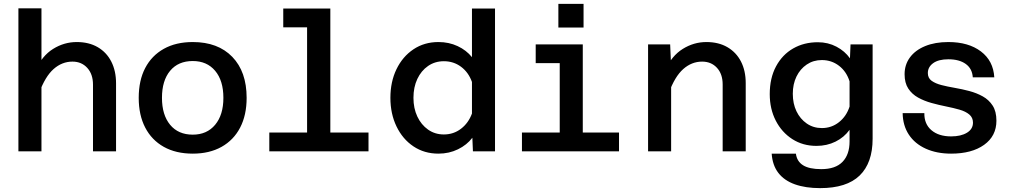

<svg xmlns="http://www.w3.org/2000/svg" viewBox="-20 -781 5240 991"><path d="M460 0V-344Q460 -398 430.5 -430.5Q401 -463 354 -463Q300 -463 256.5 -424.5Q213 -386 182 -301L164 -419Q197 -493 254 -528.5Q311 -564 376 -564Q439 -564 484.5 -537.5Q530 -511 554.5 -463Q579 -415 579 -351V0ZM75 0V-738H194V0Z M975 12Q888 12 825.5 -23Q763 -58 729.5 -122.5Q696 -187 696 -276Q696 -366 729.5 -430Q763 -494 825.5 -529Q888 -564 975 -564Q1105 -564 1179 -487.5Q1253 -411 1253 -276Q1253 -187 1219.5 -122.5Q1186 -58 1123.5 -23Q1061 12 975 12ZM975 -86Q1048 -86 1090.5 -137Q1133 -188 1133 -276Q1133 -365 1090.5 -415.5Q1048 -466 975 -466Q900 -466 858 -415.5Q816 -365 816 -276Q816 -188 858 -137Q900 -86 975 -86Z M1565 0V-737H1685V0ZM1370 0V-97H1882V0ZM1442 -640V-737H1625V-640Z M2243 -564Q2297 -564 2342 -543Q2387 -522 2416 -486V-737H2535V0H2421L2418 -70Q2390 -33 2344 -10.5Q2298 12 2243 12Q2170 12 2114 -25.5Q2058 -63 2026.5 -128.5Q1995 -194 1995 -276Q1995 -359 2026.5 -424Q2058 -489 2114 -526.5Q2170 -564 2243 -564ZM2271 -87Q2321 -87 2359.5 -116.5Q2398 -146 2416 -195V-358Q2398 -408 2359.5 -436.5Q2321 -465 2271 -465Q2225 -465 2189.5 -440.5Q2154 -416 2134 -373.5Q2114 -331 2114 -276Q2114 -222 2134 -179.5Q2154 -137 2189.5 -112Q2225 -87 2271 -87Z M2869 0V-552H2988V0ZM2674 0V-97H3175V0ZM2745 -455V-552H2928V-455ZM2862 -639V-761H2992V-639Z M3710 0V-345Q3710 -399 3680.5 -431Q3651 -463 3604 -463Q3550 -463 3506.5 -424.5Q3463 -386 3432 -301L3414 -420Q3447 -493 3504 -528.5Q3561 -564 3626 -564Q3689 -564 3734.5 -537.5Q3780 -511 3804.5 -463.5Q3829 -416 3829 -352V0ZM3325 0V-552H3439L3444 -436V0Z M4367 -480 4370 -552H4484V-65Q4484 60 4417 125Q4350 190 4213 190Q4138 190 4083 170.5Q4028 151 3997.5 111.5Q3967 72 3963 12H4088Q4093 52 4125 72Q4157 92 4219 92Q4292 92 4328.5 54.5Q4365 17 4365 -51V-111Q4337 -72 4292.5 -50Q4248 -28 4194 -28Q4124 -28 4069.5 -63Q4015 -98 3984 -158.5Q3953 -219 3953 -295Q3953 -378 3985.5 -438.5Q4018 -499 4074 -531Q4130 -563 4201 -563Q4254 -563 4297.5 -540Q4341 -517 4367 -480ZM4222 -120Q4272 -120 4310.5 -150.5Q4349 -181 4365 -231V-361Q4349 -412 4310.5 -441.5Q4272 -471 4222 -471Q4178 -471 4144 -448Q4110 -425 4091 -386Q4072 -347 4072 -297Q4072 -246 4091 -206.5Q4110 -167 4144 -143.5Q4178 -120 4222 -120Z M4889 12Q4815 12 4758.5 -13.5Q4702 -39 4671 -86Q4640 -133 4639 -197H4751Q4750 -141 4787.5 -109Q4825 -77 4889 -77Q4940 -77 4971 -96Q5002 -115 5002 -148Q5002 -174 4983 -190Q4964 -206 4932.5 -215Q4901 -224 4863.5 -231.5Q4826 -239 4788 -249.5Q4750 -260 4718.5 -277.5Q4687 -295 4668 -324Q4649 -353 4649 -398Q4649 -447 4676.5 -484.5Q4704 -522 4755 -543Q4806 -564 4875 -564Q4979 -564 5043 -515.5Q5107 -467 5112 -382H5001Q4998 -427 4964.5 -451Q4931 -475 4875 -475Q4824 -475 4796.5 -455Q4769 -435 4769 -404Q4769 -378 4788.5 -364Q4808 -350 4839 -342Q4870 -334 4908 -327.5Q4946 -321 4983.5 -311Q5021 -301 5052.5 -283.5Q5084 -266 5103.5 -236Q5123 -206 5123 -158Q5123 -79 5059.5 -33.5Q4996 12 4889 12Z"/></svg>

Font: Azeret Mono Medium
Style: Regular
Weight: 500
Designer: Martin Vácha
Foundry: Displaay
Version: Version 1.002